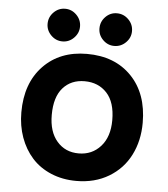

<svg xmlns="http://www.w3.org/2000/svg" viewBox="-54 -811 765 875"><g transform="rotate(5 328.0 -373.5)"><path d="M283.2 -687Q283.2 -657.2 261.2 -635Q239.3 -612.8 209 -612.8Q178.7 -612.8 156.7 -635Q134.8 -657.2 134.8 -687Q134.8 -717.8 156.7 -740Q178.7 -762.2 209 -762.2Q239.3 -762.2 261.2 -740Q283.2 -717.8 283.2 -687ZM445.8 -762.2Q476.6 -762.2 498.8 -740Q521 -717.8 521 -687Q521 -656.7 498.8 -634.8Q476.6 -612.8 445.8 -612.8Q416 -612.8 394 -634.8Q372.1 -656.7 372.1 -687Q372.1 -717.8 393.8 -740Q415.5 -762.2 445.8 -762.2ZM326.2 -565.9Q454.1 -565.9 530 -487.3Q606 -408.7 606 -274.9Q606 -192.9 572.8 -127.2Q539.6 -61.5 475.6 -23.2Q411.6 15.1 327.1 15.1Q263.7 15.1 211.2 -7.1Q158.7 -29.3 123.8 -68.4Q88.9 -107.4 69.8 -160.4Q50.8 -213.4 50.8 -274.9Q50.8 -408.2 126.5 -487.1Q202.1 -565.9 326.2 -565.9ZM326.2 -440.9Q264.2 -440.9 227.1 -398.9Q189.9 -356.9 189.9 -274.9Q189.9 -198.2 227.8 -154.5Q265.6 -110.8 327.1 -110.8Q388.2 -110.8 427.5 -154.8Q466.8 -198.7 466.8 -274.9Q466.8 -356.9 428 -398.9Q389.2 -440.9 326.2 -440.9Z"/></g></svg>

Font: Stilu SemiBold
Style: Regular
Weight: 600
Designer: Genilson Lima Santos
Foundry: Genilson Lima Santos
Version: Version 1.200;PS 001.200;hotconv 1.0.88;makeotf.lib2.5.64775